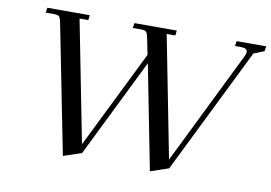

<svg xmlns="http://www.w3.org/2000/svg" viewBox="-76 -824 1354 960"><g transform="rotate(10 601.0 -344.0)"><path d="M86.9 -676.8 90.8 -702.1H306.2L303.2 -676.8H258.8L379.9 -60.1L625 -557.1L608.9 -637.2Q604 -662.1 597.9 -669.4Q591.8 -676.8 569.8 -676.8H528.8L533.2 -702.1H748L745.1 -676.8H701.2L821.8 -60.1L1105 -636.2Q1110.8 -647.9 1110.8 -658.2Q1110.8 -676.8 1076.2 -676.8H1047.9L1051.8 -702.1H1202.1L1198.2 -676.8L1145 -655.8L830.1 -17.1L737.8 14.2L633.8 -516.1L388.2 -17.1L295.9 14.2L167 -637.2Q162.1 -662.1 156 -669.4Q149.9 -676.8 127.9 -676.8Z"/></g></svg>

Font: Dihjauti
Style: Bold Italic
Weight: 700
Italic angle: -9°
Designer: T. Christopher White
Version: Version 3.0.0